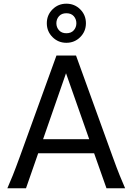

<svg xmlns="http://www.w3.org/2000/svg" viewBox="-20 -1011 721 1031"><path d="M119.6 0H19.5Q32.7 -29.8 47.9 -67.4Q63 -105 87.9 -173.3L283.2 -712.9H388.2L583.5 -173.3Q607.9 -105.5 623.5 -67.4Q639.2 -29.3 651.9 0H551.8L485.4 -188H185.1ZM459 -263.7 334.5 -617.7 211.4 -263.7ZM390.1 -886.2Q390.1 -908.2 376.2 -924.1Q362.3 -939.9 336.4 -939.9Q311 -939.9 296.9 -924.1Q282.7 -908.2 282.7 -886.2Q282.7 -864.3 296.9 -848.4Q311 -832.5 336.4 -832.5Q362.3 -832.5 376.2 -848.4Q390.1 -864.3 390.1 -886.2ZM231.4 -886.2Q231.4 -930.2 262 -960.7Q292.5 -991.2 336.4 -991.2Q380.4 -991.2 410.9 -960.7Q441.4 -930.2 441.4 -886.2Q441.4 -842.3 410.9 -811.8Q380.4 -781.2 336.4 -781.2Q292.5 -781.2 262 -811.8Q231.4 -842.3 231.4 -886.2Z"/></svg>

Font: Andika LitF DSA DSG
Style: Regular
Weight: 400
Designer: Victor Gaultney, Annie Olsen, Julie Remington, Don Collingsworth, Eric Hays, Becca Hirsbrunner
Foundry: SIL International
Version: Version 6.200 ; LitF DSA DSG; ttfautohint (v1.8.3.10-c5d8)